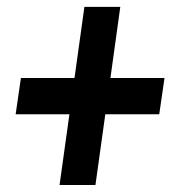

<svg xmlns="http://www.w3.org/2000/svg" viewBox="-20 -531 519 551"><path d="M24.9 -203.1 40 -307.1H193.8L222.2 -511.2H325.2L296.9 -307.1H452.1L437 -203.1H282.2L253.9 0H150.9L179.2 -203.1Z"/></svg>

Font: Archivo Narrow
Style: Bold Italic
Weight: 700
Italic angle: -8°
Designer: Hector Gatti
Foundry: Hector Gatti
Version: 1.002; ttfautohint (v0.8)